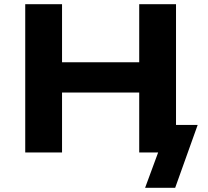

<svg xmlns="http://www.w3.org/2000/svg" viewBox="-20 -725 988 913"><path d="M670 168 732 0H644V-131H920L813 168ZM100 0V-705H275V-429H642V-705H817V0H642V-285H275V0Z"/></svg>

Font: Nunito Sans 7pt SemiExpanded ExtraBold
Style: Regular
Weight: 800
Width: 6
Designer: Vernon Adams
Foundry: Vernon Adams
Version: Version 3.101;gftools[0.9.27]